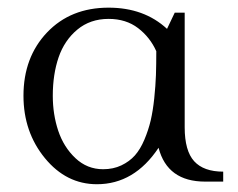

<svg xmlns="http://www.w3.org/2000/svg" viewBox="-20 -472 619 499"><path d="M41 -223.1Q41 -323.2 102.3 -387.7Q163.6 -452.1 262.2 -452.1Q354.5 -452.1 414.1 -397L434.1 -439H460V-141.1Q460 -80.1 484.6 -53Q509.3 -25.9 560.1 -25.9V0H513.2Q415 0 392.1 -87.9Q329.1 6.8 231.9 6.8Q152.3 6.8 96.7 -61Q41 -128.9 41 -223.1ZM117.2 -223.1Q117.2 -174.8 131.3 -132.3Q145.5 -89.8 176 -61Q206.5 -32.2 248 -32.2Q274.4 -32.2 295.4 -42.2Q316.4 -52.2 330.6 -68.1Q344.7 -84 355.2 -108.9Q365.7 -133.8 371.6 -158.7Q377.4 -183.6 380.9 -216.6Q384.3 -249.5 385.3 -277.1Q386.2 -304.7 386.2 -338.9Q370.1 -375 338.9 -398.9Q307.6 -422.9 262.2 -422.9Q214.4 -422.9 180.9 -395Q147.5 -367.2 132.3 -323Q117.2 -278.8 117.2 -223.1Z"/></svg>

Font: Dihjauti
Style: Regular
Weight: 400
Designer: T. Christopher White
Version: Version 3.0.0